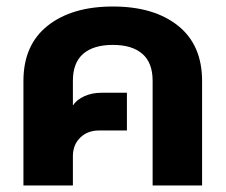

<svg xmlns="http://www.w3.org/2000/svg" viewBox="-20 -570 693 590"><path d="M52 -321Q52 -432 126.5 -491Q201 -550 327 -550Q453 -550 527 -491Q601 -432 601 -321V0H449V-322Q449 -377 417.5 -404.5Q386 -432 327 -432Q267 -432 235.5 -404.5Q204 -377 204 -322V-246Q216 -264 239.5 -274.5Q263 -285 292 -285H370V-169H284Q249 -169 226.5 -147Q204 -125 204 -90V0H52Z"/></svg>

Font: Prompt SemiBold
Style: Regular
Weight: 600
Designer: Katatrad Team
Foundry: CadsonDemak
Version: Version 1.001